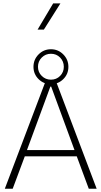

<svg xmlns="http://www.w3.org/2000/svg" viewBox="-20 -1145 615 1165"><path d="M302.7 -1124.5H346.7L246.1 -965.3H208ZM289.1 -846.2Q333 -846.2 364 -814.9Q395 -783.7 395 -739.7Q395 -695.3 364 -664.8Q333 -634.3 289.1 -634.3Q245.1 -634.3 214.1 -664.8Q183.1 -695.3 183.1 -739.7Q183.1 -783.7 214.1 -814.9Q245.1 -846.2 289.1 -846.2ZM289.1 -818.8Q256.3 -818.8 233.4 -795.9Q210.4 -772.9 210.4 -739.7Q210.4 -707 233.4 -684.3Q256.3 -661.6 289.1 -661.6Q322.3 -661.6 344.7 -684.3Q367.2 -707 367.2 -739.7Q367.2 -772.9 344.7 -795.9Q322.3 -818.8 289.1 -818.8ZM130.4 -196.3 57.1 0H9.3L258.8 -658.2H317.4L566.4 0H518.6L445.8 -196.3ZM285.6 -619.6 143.6 -234.4H432.1L290.5 -619.6Z"/></svg>

Font: Estedad-FD ExtraLight
Style: Regular
Weight: 200
Designer: Amin Abedi
Version: Version 7.3